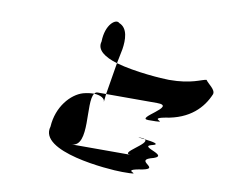

<svg xmlns="http://www.w3.org/2000/svg" viewBox="-61 -755 777 649"><g transform="rotate(10 327.0 -430.5)"><path d="M131 -291C103 -201 348 -182 396 -182C485 -182 384 -188 449 -200C533 -212 431 -227 482 -244C555 -262 437 -276 476 -288C512 -296 478 -301 452 -304C474 -292 372 -244 415 -244H211C275 -244 233 -394 257 -426C247 -426 235 -425 220 -421C179 -409 135 -360 131 -291ZM251 -604C252 -664 287 -689 299 -676C330 -664 330 -623 325 -591L315 -541C272 -554 242 -574 251 -604ZM257 -426C260 -430 263 -432 268 -432H297L294 -404C295 -416 280 -425 257 -426ZM315 -541 297 -432H472C543 -432 405 -370 453 -370C542 -370 442 -376 507 -388C591 -400 633 -446 653 -494C658 -510 632 -525 623 -538C607 -537 576 -516 498 -516C475 -516 382 -522 315 -541ZM452 -304C435 -306 423 -307 434 -307C443 -307 450 -306 452 -304Z"/></g></svg>

Font: bitstorm
Style: extobl
Weight: 400
Version: Version 0.2